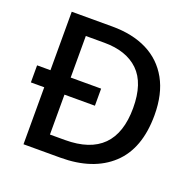

<svg xmlns="http://www.w3.org/2000/svg" viewBox="-126 -843 982 972"><g transform="rotate(20 365.5 -357.0)"><path d="M318 -714Q427 -714 506 -674.5Q585 -635 628.5 -557Q672 -479 672 -365Q672 -184 572.5 -92Q473 0 297 0H99V-307H27V-399H99V-714ZM308 -623H208V-399H372V-307H208V-92H289Q558 -92 558 -362Q558 -496 492.5 -559.5Q427 -623 308 -623Z"/></g></svg>

Font: Noto Sans Myanmar UI Medium
Style: Regular
Weight: 500
Designer: Monotype Design Team
Foundry: Monotype Imaging Inc.
Version: Version 2.103; ttfautohint (v1.8.4.7-5d5b)